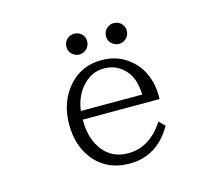

<svg xmlns="http://www.w3.org/2000/svg" viewBox="-105 -877 1211 1038"><g transform="rotate(-15 500.0 -358.0)"><path d="M389.6 -736.3Q402.3 -736.3 414.1 -731Q447.3 -715.3 447.3 -678.2Q447.3 -654.3 430.2 -637.2Q413.1 -620.1 388.7 -620.1Q374 -620.1 361.3 -627.4Q331.1 -644 331.1 -678.7Q331.1 -704.1 350.1 -721.2Q366.2 -736.3 389.6 -736.3ZM611.3 -736.3Q624 -736.3 635.7 -731Q668.9 -714.8 668.9 -678.2Q668.9 -654.3 651.9 -637.2Q634.8 -620.1 610.4 -620.1Q595.7 -620.1 583 -627.4Q552.7 -644 552.7 -678.7Q552.7 -704.1 571.8 -721.2Q587.9 -736.3 611.3 -736.3ZM314.9 -275.4V-267.6Q314.9 -189 346.2 -131.8Q398.4 -36.1 506.8 -36.1Q627 -36.1 707 -159.2L738.8 -127.4Q653.8 20 500.5 20Q365.7 20 292 -81.1Q236.8 -156.7 236.8 -268.1Q236.8 -382.8 298.3 -463.4Q373 -560.1 495.1 -560.1Q580.6 -560.1 644 -511.7Q715.3 -458 736.8 -364.7Q744.6 -331.1 744.6 -295.4V-275.4ZM660.6 -323.2Q656.7 -406.2 624 -449.2Q575.7 -513.2 496.1 -513.2Q421.4 -513.2 368.7 -449.2Q326.7 -398.4 316.9 -323.2Z"/></g></svg>

Font: BIZ UDPMincho
Style: Regular
Weight: 400
Designer: TypeBank Co., Ltd.
Foundry: Morisawa Inc.
Version: Version 1.06